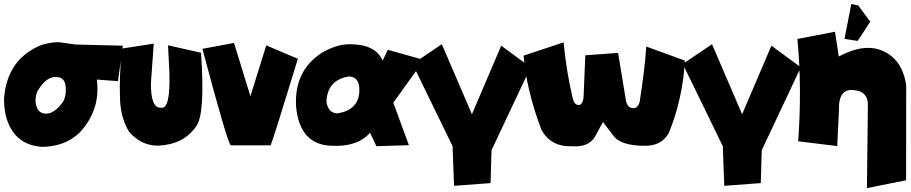

<svg xmlns="http://www.w3.org/2000/svg" viewBox="-29 -726 4554 960"><path d="M264.2 -515.1Q284.7 -512.7 348.6 -503.4L585 -497.6L561 -320.3L455.1 -328.1Q475.1 -176.8 369.1 -63Q294.4 8.3 178.7 8.3Q43.5 -2.4 3.4 -135.7Q-9.3 -178.7 -8.8 -233.4Q6.3 -431.6 178.2 -501Q223.6 -515.1 264.2 -515.1ZM148.9 -215.3Q155.8 -157.7 201.7 -157.7Q244.1 -157.7 287.1 -218.3Q301.8 -244.6 299.8 -283.7Q299.8 -341.3 249.5 -341.3Q197.8 -341.3 156.2 -265.6Q147.5 -240.2 148.9 -215.3Z M739.7 -507.8 725.6 -310.1Q724.6 -183.1 776.4 -187.5Q824.2 -178.2 817.9 -367.7L811 -499.5L976.1 -462.4Q998 -149.9 950.2 -92.3Q888.2 -2.9 760.3 2.4Q676.8 2.4 616.2 -67.4Q570.8 -142.6 570.8 -244.6Q567.4 -334 579.1 -482.9Z M1141.1 -511.2 1223.1 -245.1 1302.2 -499 1460.4 -432.1Q1336.9 -27.8 1324.2 0.5H1124.5Q1107.4 -14.6 982.9 -481.9Z M1719.2 -504.9Q1849.1 -504.9 1884.3 -422.9L1910.2 -477.1L2090.8 -426.3L1937.5 -212.4L2015.6 0L1853 4.9L1821.3 -62Q1757.8 9.3 1629.9 2.9Q1467.8 -1.5 1451.2 -196.3Q1442.4 -372.1 1578.6 -460.9Q1652.8 -504.9 1719.2 -504.9ZM1603.5 -215.3Q1612.8 -159.2 1659.7 -159.2Q1762.7 -176.3 1767.6 -267.6Q1771.5 -341.8 1715.8 -343.8Q1605.5 -325.7 1603.5 -215.3Z M2180.2 -504.9 2330.6 -154.8 2477.1 -497.6 2624 -389.6 2428.7 24.9 2423.8 189.5 2241.2 203.1 2233.9 4.9 2033.7 -406.2Z M2789.1 -514.2Q2803.2 -366.7 2832.5 -244.6Q2841.3 -194.8 2871.1 -201.7Q2888.7 -212.9 2889.2 -249L2897.5 -449.7L3061.5 -461.4L3101.1 -221.2Q3107.4 -187 3137.7 -185.1Q3163.6 -186.5 3169.9 -220.7Q3193.8 -372.1 3202.6 -493.2L3395.5 -422.9Q3384.8 -232.4 3315.4 -62Q3278.3 6.3 3188.5 2.9Q3079.1 1.5 3041.5 -43L2985.8 -115.7L2944.3 -40Q2912.6 10.7 2831.5 5.4Q2724.1 8.8 2677.7 -78.1Q2604 -272 2588.9 -447.8Z M3531.2 -504.9 3681.6 -154.8 3828.1 -497.6 3975.1 -389.6 3779.8 24.9 3774.9 189.5 3592.3 203.1 3585 4.9 3384.8 -406.2Z M4305.7 214.4 4310.5 -209Q4305.2 -279.3 4218.8 -275.9Q4163.6 -267.1 4166 -181.2L4157.2 4.4L3961.9 -19.5Q3981.4 -288.1 3958 -531.2L4146 -567.4L4165 -443.4Q4326.7 -530.3 4431.6 -442.4Q4487.8 -394.5 4502 -299.8L4501.5 175.3ZM4227.5 -706.1 4262.2 -698.7 4322.3 -617.7 4259.3 -521.5 4193.4 -531.2Z"/></svg>

Font: Lapsus Pro (theguybrush.com)
Style: Bold
Weight: 700
Designer: Jose Roses
Version: Version 1.00 February 9, 2018, initial release